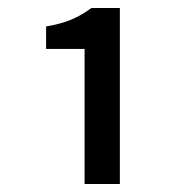

<svg xmlns="http://www.w3.org/2000/svg" viewBox="-20 -896 456 479"><path d="M191 -437H279V-876H208C175 -852 147 -839 95 -830V-774H191Z"/></svg>

Font: Spoqa Han Sans Neo Medium
Style: Regular
Weight: 500
Designer: [Spoqa Han Sans Neo] Dong-huui Kim  Younghwa Kang  Yujin Lee  [Noto Sans] Ryoko NISHIZUKA  (kana & ideographs); Paul D. 
Foundry: Spoqa (http://www.spoqa-han-sans.com)
Version: Version 1.000